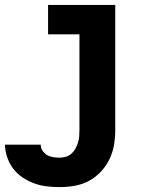

<svg xmlns="http://www.w3.org/2000/svg" viewBox="-34 -540 654 783"><path d="M210 223Q183 223 157 220Q131 217 106 208Q81 199 58.5 184Q36 169 20 148Q4 127 -4.5 101.5Q-13 76 -14 50H132Q132 63 139.5 74.5Q147 86 158.5 92.5Q170 99 183.5 101Q197 103 210 103Q223 103 235.5 99Q248 95 258 86Q268 77 274 65.5Q280 54 284 41.5Q288 29 289 15.5Q290 2 290 -11V-400H162V-520H436V-11Q436 20 431 50.5Q426 81 412.5 109Q399 137 377.5 160Q356 183 329 197.5Q302 212 271.5 217.5Q241 223 210 223Z"/></svg>

Font: Iosevka Heavy Extended
Style: Regular
Weight: 900
Width: 7
Monospace: yes
Designer: Belleve Invis
Foundry: Belleve Invis
Version: Version 32.5.0; ttfautohint (v1.8.4)